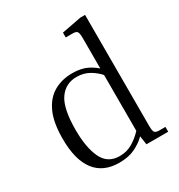

<svg xmlns="http://www.w3.org/2000/svg" viewBox="-168 -807 870 932"><g transform="rotate(-30 267.0 -340.5)"><path d="M231 12Q142 12 96 -48Q50 -108 50 -226Q50 -317 75.5 -372.5Q101 -428 146 -453.5Q191 -479 248 -479Q299 -479 332.5 -462Q366 -445 386.5 -423Q407 -401 418 -386V-338Q405 -363 383 -389.5Q361 -416 329.5 -434.5Q298 -453 258 -453Q196 -453 161 -402.5Q126 -352 126 -232Q126 -133 154 -74Q182 -15 249 -15Q289 -15 320 -33.5Q351 -52 372.5 -74.5Q394 -97 404 -107V-71Q396 -63 375.5 -43Q355 -23 319.5 -5.5Q284 12 231 12ZM389 0 379 -66V-601Q379 -629 373 -637Q367 -645 348 -645H309V-672L418 -693H445V-71Q445 -43 451 -35Q457 -27 476 -27H511V0ZM376 -417V-432H387V-417Z"/></g></svg>

Font: Frank Ruhl Libre Light
Style: Regular
Weight: 300
Designer: Yanek Iontef
Foundry: Fontef
Version: Version 6.003;gftools[0.9.30]